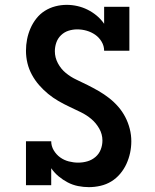

<svg xmlns="http://www.w3.org/2000/svg" viewBox="-20 -763 640 791"><path d="M346 8Q324 8 301.5 3.5Q279 -1 259 -11.5Q239 -22 221.5 -36.5Q204 -51 191 -70V0H87V-181H191Q191 -161 201.5 -143.5Q212 -126 228 -114.5Q244 -103 263.5 -98Q283 -93 302 -93Q322 -93 340.5 -98.5Q359 -104 373.5 -116.5Q388 -129 395 -147Q402 -165 402 -184Q402 -210 389 -233Q376 -256 356.5 -272.5Q337 -289 313.5 -300.5Q290 -312 266.5 -323Q243 -334 220.5 -347Q198 -360 178 -376.5Q158 -393 141 -412.5Q124 -432 111.5 -455Q99 -478 93 -503Q87 -528 87 -554Q87 -578 91.5 -601Q96 -624 105.5 -646Q115 -668 130 -687Q145 -706 165 -718.5Q185 -731 208 -737Q231 -743 255 -743Q277 -743 299 -738Q321 -733 341 -723Q361 -713 378.5 -698.5Q396 -684 409 -665V-735H513V-554H409Q409 -574 398.5 -591.5Q388 -609 372 -620Q356 -631 337 -636.5Q318 -642 298 -642Q280 -642 262.5 -636.5Q245 -631 231.5 -618Q218 -605 212 -587.5Q206 -570 206 -552Q206 -526 218.5 -502.5Q231 -479 251 -462.5Q271 -446 294.5 -435Q318 -424 341 -412.5Q364 -401 386.5 -388Q409 -375 429.5 -359Q450 -343 467 -323.5Q484 -304 496 -281Q508 -258 514.5 -232.5Q521 -207 521 -181Q521 -157 516 -133.5Q511 -110 501 -88Q491 -66 475 -47Q459 -28 438.5 -15.5Q418 -3 394 2.5Q370 8 346 8Z"/></svg>

Font: Iosevka Etoile
Style: Bold
Weight: 700
Designer: Belleve Invis
Foundry: Belleve Invis
Version: Version 28.1.0; ttfautohint (v1.8.4)